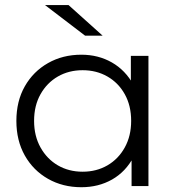

<svg xmlns="http://www.w3.org/2000/svg" viewBox="-20 -751 718 775"><path d="M308.4 4.7Q233.4 4.7 173.9 -29.1Q114.3 -62.9 80.2 -123.2Q46.1 -183.6 46.1 -263Q46.1 -342.8 80.2 -402.7Q114.3 -462.6 173.9 -496.4Q233.4 -530.2 308.4 -530.2Q376.6 -530.2 431.4 -499Q486.3 -467.7 518.8 -408.4Q551.3 -349 551.3 -263Q551.3 -177.9 519.4 -117.8Q487.4 -57.8 432.6 -26.5Q377.7 4.7 308.4 4.7ZM313.5 -57.9Q369.3 -57.9 413.6 -83.5Q457.9 -109.2 483.6 -155.7Q509.4 -202.2 509.4 -263Q509.4 -324.8 483.6 -370.8Q457.9 -416.8 413.6 -442.2Q369.3 -467.6 313.5 -467.6Q257.7 -467.6 213.6 -442.2Q169.6 -416.8 143.6 -370.8Q117.6 -324.8 117.6 -263Q117.6 -202.2 143.6 -155.7Q169.6 -109.2 213.6 -83.5Q257.7 -57.9 313.5 -57.9ZM511.1 0V-158.3L518.2 -264L508.2 -369.7V-525.5H579.2V0ZM323.5 -607 161.6 -730.6H256.6L394.3 -607Z"/></svg>

Font: Montserrat Alternates Thin
Style: Regular
Weight: 100
Designer: Julieta Ulanovsky
Foundry: Julieta Ulanovsky
Version: Version 9.000